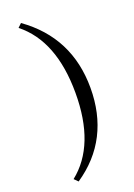

<svg xmlns="http://www.w3.org/2000/svg" viewBox="-174 -819 745 1068"><g transform="rotate(-20 198.5 -285.0)"><path d="M97 184 75 162Q249 24 249 -285Q249 -595 75 -733L97 -754Q337 -583 337 -283Q337 -132 277 -14.5Q217 103 97 184Z"/></g></svg>

Font: Tiro Telugu
Style: Regular
Weight: 400
Designer: Telugu: John Hudson & Fiona Ross. Latin: John Hudson.
Foundry: Tiro Typeworks Ltd.
Version: Version 1.52